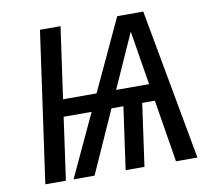

<svg xmlns="http://www.w3.org/2000/svg" viewBox="-77 -776 954 864"><g transform="rotate(-10 400.0 -344.5)"><path d="M392 -363 381 -285H196L156 0H62L159 -689H253L207 -363ZM512 -689H631L757 0H659L560 -610L287 0H191ZM402 -363H644L656 -285H368ZM472 -306H558L515 0H429Z"/></g></svg>

Font: Fira Sans Variable
Style: Italic
Weight: 397
Italic angle: -8°
Designer: Carrois Corporate & Edenspiekermann AG
Foundry: Carrois Corporate GbR & Edenspiekermann AG
Version: Version 4.202